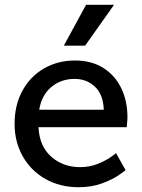

<svg xmlns="http://www.w3.org/2000/svg" viewBox="-20 -771 595 803"><path d="M294 -518Q363 -518 412.5 -486.5Q462 -455 487.5 -401.5Q513 -348 513 -281Q513 -269 511.5 -256.5Q510 -244 510 -239H141Q145 -159 194.5 -115.5Q244 -72 315 -72Q354 -72 387 -85Q420 -98 442.5 -113.5Q465 -129 465 -131L505 -60Q505 -58 477.5 -39Q450 -20 406.5 -4Q363 12 309 12Q231 12 170 -22.5Q109 -57 75 -117.5Q41 -178 41 -253Q41 -332 74 -392Q107 -452 164.5 -485Q222 -518 294 -518ZM292 -441Q235 -441 194.5 -407Q154 -373 144 -312H414Q412 -375 377.5 -408Q343 -441 292 -441ZM457 -751 336 -580H247L340 -751Z"/></svg>

Font: Museo Sans Medium
Style: Regular
Weight: 500
Designer: Jos Buivenga
Foundry: Jos Buivenga & Rosetta Type Foundry (extension, remastering)
Version: Version 3.600;PS 1.000;hotconv 1.0.88;makeotf.lib2.5.647800;